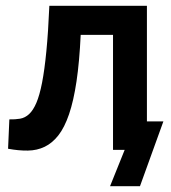

<svg xmlns="http://www.w3.org/2000/svg" viewBox="-20 -516 590 661"><path d="M485.8 -98.1H542.5L461.9 125H358.9L409.2 0H369.1V-396H257.8Q253.4 -302.7 243.4 -235.8Q233.4 -168.9 217.8 -123Q202.1 -77.1 181.2 -50.3Q160.2 -23.4 133.8 -10.7Q107.4 2 75.9 2.4Q44.4 2.9 7.8 -3.9L12.2 -105Q32.2 -104.5 49.3 -107.4Q66.4 -110.4 80.3 -123.3Q94.2 -136.2 105.2 -161.9Q116.2 -187.5 124.8 -231.2Q133.3 -274.9 139.6 -339.6Q146 -404.3 149.9 -496.1H485.8Z"/></svg>

Font: Code New Roman
Style: Bold
Weight: 700
Monospace: yes
Designer: Sam Radian
Foundry: Code New Roman
Version: Version 1.508 October 19, 2014